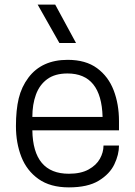

<svg xmlns="http://www.w3.org/2000/svg" viewBox="-20 -800 584 831"><path d="M278 11Q198 11 147 -25Q96 -61 72.5 -121Q49 -181 49 -254Q49 -324 61 -374Q73 -424 103 -464Q161 -541 273 -541Q351 -541 400 -505Q449 -469 472 -409Q495 -349 495 -276V-236H120Q123 -48 278 -48Q330 -48 363.5 -66.5Q397 -85 412.5 -113Q428 -141 428 -170H495Q495 -131 475 -89Q455 -47 407.5 -18Q360 11 278 11ZM424 -294Q419 -482 272 -482Q218 -482 184.5 -457.5Q151 -433 135.5 -390.5Q120 -348 120 -294ZM309 -614H237L143 -780H219Z"/></svg>

Font: Tanohe Sans
Style: Regular
Weight: 400
Designer: Village Type and Design LLC & Cristiano Sobral
Foundry: Cooper Hewitt Smithsonian Design Museum
Version: Version 1.00;September 29, 2021;FontCreator 13.0.0.2655 64-b